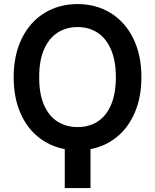

<svg xmlns="http://www.w3.org/2000/svg" viewBox="-20 -737 770 954"><path d="M429.7 3.9V197.3H301.8V3.9Q226.6 -10.3 169.2 -56.9Q111.8 -103.5 79.8 -179.2Q47.9 -254.9 47.9 -353.5Q47.9 -464.8 88.9 -547.1Q129.9 -629.4 201.9 -673.1Q273.9 -716.8 365.2 -716.8Q456.5 -716.8 528.6 -673.1Q600.6 -629.4 641.6 -547.1Q682.6 -464.8 682.6 -353.5Q682.6 -255.4 650.6 -179.7Q618.7 -104 561.5 -57.1Q504.4 -10.3 429.7 3.9ZM365.2 -602.5Q309.6 -602.5 266.4 -575Q223.1 -547.4 198.7 -491.5Q174.3 -435.5 174.8 -353.5Q174.3 -271 198.7 -215.3Q223.1 -159.7 266.4 -132.6Q309.6 -105.5 365.2 -105.5Q421.4 -105.5 464.1 -132.3Q506.8 -159.2 531.2 -214.8Q555.7 -270.5 555.7 -353.5Q555.7 -435.5 531.2 -491.5Q506.8 -547.4 464.1 -575Q421.4 -602.5 365.2 -602.5Z"/></svg>

Font: Pretendard GOV SemiBold
Style: Regular
Weight: 600
Designer: Base glyphs from Inter by Rasmus Andersson; Hangeul glyphs from Noto Sans CJK(Source Han Sans) by Jang Soo-young and Kan
Foundry: Kil Hyung-jin
Version: Version 1.309